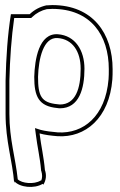

<svg xmlns="http://www.w3.org/2000/svg" viewBox="-20 -533 475 757"><path d="M2 -84C2 25 29 100 36 189L37 182C58 206 115 212 148 192L151 195C162 177 164 157 157 137C153 88 142 42 136 -7C157 -1 182 2 207 4C316 11 411 -67 423 -220C424 -233 424 -246 424 -260C424 -401 346 -513 186 -513C179 -513 173 -512 166 -512H163C137 -506 116 -495 97 -477H23C10 -395 4 -307 2 -215ZM17 -84V-215C19 -301 25 -386 36 -462H103L107 -466C124 -482 143 -492 165 -497H166C175 -497 181 -498 186 -498C337 -498 409 -395 409 -260C409 -246 409 -233 408 -221C396 -74 308 -5 208 -11C184 -13 159 -16 140 -21L118 -28L121 -5C127 45 138 90 142 138V140L143 142C147 155 147 168 143 178L140 179C114 195 66 190 50 174C41 88 17 17 17 -84ZM115 -230C115 -153 132 -114 206 -107H207C207 -107 210 -106 216 -106C293 -106 313 -185 313 -262C313 -334 277 -393 208 -398C133 -403 117 -298 115 -230ZM130 -230C132 -302 151 -387 207 -383C266 -379 298 -330 298 -262C298 -184 278 -121 216 -121C213 -121 210 -122 207 -122C142 -128 130 -155 130 -230Z"/></svg>

Font: Snowfall
Style: BlkOl
Weight: 900
Designer: Jasper
Foundry: Cannot Into Space Fonts
Version: Version 0.9